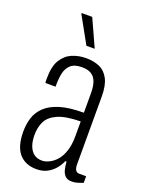

<svg xmlns="http://www.w3.org/2000/svg" viewBox="-140 -790 654 870"><g transform="rotate(20 187.0 -355.5)"><path d="M147 12Q120 12 99 3Q78 -6 63.5 -23Q49 -40 41.5 -66.5Q34 -93 34 -128Q34 -163 43.5 -194Q53 -225 78 -249.5Q103 -274 148 -288Q193 -302 263 -302V-395Q263 -428 255.5 -449.5Q248 -471 231 -482Q214 -493 185 -493Q149 -493 131 -476.5Q113 -460 107.5 -434Q102 -408 102 -376V-369H53Q52 -374 52 -379Q52 -384 52 -391Q52 -449 71.5 -480.5Q91 -512 122 -525Q153 -538 189 -538Q226 -538 254 -525.5Q282 -513 298 -482.5Q314 -452 314 -399V-71Q314 -52 320.5 -43.5Q327 -35 337 -35H371V-3Q360 1 346 5.5Q332 10 318 10Q297 10 286 -0.5Q275 -11 270.5 -29Q266 -47 265 -67H259Q249 -44 233.5 -26.5Q218 -9 197 1.5Q176 12 147 12ZM159 -33Q174 -33 192.5 -42Q211 -51 227 -69Q243 -87 253 -117Q263 -147 263 -188V-260Q191 -259 153 -242Q115 -225 101 -196.5Q87 -168 87 -132Q87 -100 95.5 -78Q104 -56 119.5 -44.5Q135 -33 159 -33ZM210 -591H170L99 -719V-723H150Z"/></g></svg>

Font: Archivo ExtraCondensed ExtraLight
Style: Regular
Weight: 250
Width: 2
Designer: Hector Gatti
Foundry: Omnibus-Type
Version: Version 2.001